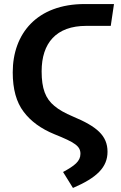

<svg xmlns="http://www.w3.org/2000/svg" viewBox="-20 -711 598 950"><path d="M341 219C460 168 512 116 512 40C512 -40 459 -85 342 -134C302 -151 271 -168 249 -187C205 -223 186 -273 186 -358C186 -498 258 -583 407 -583H528L544 -691H399C163 -691 43 -545 43 -353C43 -270 61 -205 97 -158C132 -111 183 -74 249 -47C351 -6 378 12 378 50C378 87 349 109 292 140Z"/></svg>

Font: Fira Sans Medium
Style: Regular
Weight: 500
Designer: Carrois Corporate & Edenspiekermann AG
Foundry: Carrois Corporate GbR & Edenspiekermann AG
Version: Version 4.203